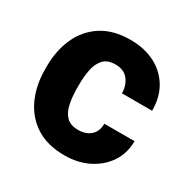

<svg xmlns="http://www.w3.org/2000/svg" viewBox="-129 -659 780 790"><g transform="rotate(30 260.5 -264.0)"><path d="M271.5 -108.9Q308.1 -108.9 330.1 -129.2Q352.1 -149.4 352.1 -185.1H495.6Q495.6 -127.4 466.1 -83.5Q436.5 -39.6 386.7 -14.9Q336.9 9.8 274.4 9.8Q192.4 9.8 137.9 -25.6Q83.5 -61 56.2 -121.6Q28.8 -182.1 28.8 -257.8V-270.5Q28.8 -346.2 55.9 -406.7Q83 -467.3 137.7 -502.7Q192.4 -538.1 273.9 -538.1Q339.4 -538.1 389.2 -512.9Q439 -487.8 467.3 -441.2Q495.6 -394.5 495.6 -329.6H352.1Q352.1 -367.2 331.5 -393.3Q311 -419.4 270.5 -419.4Q233.4 -419.4 214.1 -398.7Q194.8 -377.9 188.2 -344Q181.6 -310.1 181.6 -270.5V-257.8Q181.6 -217.8 188.2 -183.8Q194.8 -149.9 214.1 -129.4Q233.4 -108.9 271.5 -108.9Z"/></g></svg>

Font: Vazirmatn UI ExtraBold
Style: Regular
Weight: 800
Designer: Saber Rastikerdar
Foundry: Saber Rastikerdar
Version: Version 33.003